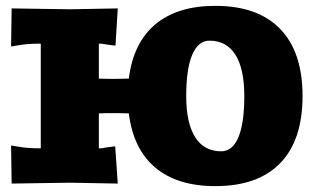

<svg xmlns="http://www.w3.org/2000/svg" viewBox="-20 -630 1080 660"><path d="M819.8 -299.8Q819.8 -393.1 789.3 -441.7Q758.8 -490.2 700.2 -490.2Q661.1 -490.2 640.6 -441.4Q620.1 -392.6 620.1 -299.8Q620.1 -207 650.9 -158.4Q681.6 -109.9 740.2 -109.9Q779.3 -109.9 799.6 -158.4Q819.8 -207 819.8 -299.8ZM384.8 -601.1 377 -473.1 353 -476.1Q346.2 -477.1 341.6 -477.8Q336.9 -478.5 335.2 -478.8Q333.5 -479 331.8 -479.5Q330.1 -480 327.6 -480Q325.2 -480 319.8 -480V-359.9Q339.8 -358.9 365.2 -358.9Q397 -358.9 422.9 -359.9Q438 -482.4 513.7 -546.1Q589.4 -609.9 720.2 -609.9Q866.2 -609.9 943.1 -530.5Q1020 -451.2 1020 -299.8Q1020 -148.4 943.4 -69.3Q866.7 9.8 720.2 9.8Q589.4 9.8 513.7 -54Q438 -117.7 422.9 -240.2Q397 -241.2 365.2 -241.2Q339.8 -241.2 319.8 -240.2V-120.1Q326.2 -120.1 329.1 -120.4Q332 -120.6 333 -120.8Q334 -121.1 338.9 -122.1Q343.8 -123 352.1 -124L376 -127L384.8 1L220.2 -2L20 1L18.1 -129.9L42 -126Q73.2 -120.1 120.1 -120.1V-480Q73.2 -480 42 -474.1L18.1 -470.2L20 -601.1L220.2 -598.1Z"/></svg>

Font: Zantroke
Style: Regular
Weight: 500
Foundry: gluk
Version: Version 0.36